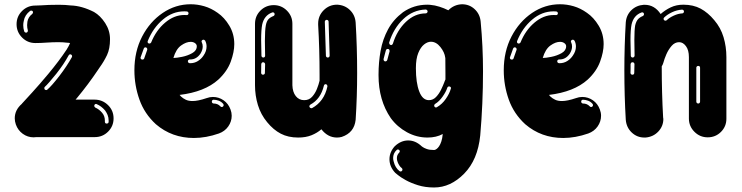

<svg xmlns="http://www.w3.org/2000/svg" viewBox="-20 -634 3418 885"><path d="M135.1 -1Q107.4 -1 84.9 -17.3Q62.4 -33.7 53 -60.4Q48 -74.8 48 -88.6Q48 -127.2 80.7 -155.4Q81.2 -155.9 81.2 -156.4Q95 -171.3 128.2 -207.7Q161.4 -244.1 202 -292.6Q252 -352.5 287.1 -405.4Q297 -421.3 303 -435.1Q300.5 -435.6 298 -436.6Q294.6 -437.1 289.6 -437.1Q270.8 -439.6 249.5 -439.6Q222.8 -439.6 194.1 -437.6Q167.8 -435.6 144.1 -435.6H143.1Q106.9 -435.6 81.7 -461.1Q56.4 -486.6 56.4 -522.3Q56.4 -558.4 81.7 -583.4Q106.9 -608.4 143.1 -608.4H144.1Q153 -608.4 170.8 -609.4Q202 -611.9 246 -611.9H255Q280.2 -611.9 305.9 -608.9Q356.9 -607.4 413.4 -578.7Q442.6 -561.9 464.9 -527.5Q487.1 -493.1 487.1 -453.5Q487.1 -409.4 473.3 -380.2Q459.4 -351 440.1 -324.3Q435.6 -318.3 431.7 -311.9Q387.6 -246 334.7 -182.2L328.2 -174.8H415.8Q452 -174.8 477.7 -149.8Q503.5 -124.8 503.5 -88.1Q503.5 -52.5 478.2 -27.2Q453 -2 416.8 -2H147.5Q141.1 -1 135.1 -1ZM100 -483.7H102.5Q105.4 -484.7 106.9 -487.1Q108.4 -489.6 108.4 -492.6V-494.1Q105 -505.4 105 -518.3Q105 -525.7 106.4 -534.2Q109.9 -555.4 128.7 -569.8Q132.2 -573.8 132.2 -577.2Q132.2 -580.7 130 -582.9Q127.7 -585.1 124.3 -585.1Q121.3 -585.1 118.8 -583.7Q94.1 -564.9 89.6 -537.6Q87.1 -527.7 87.1 -517.8Q87.1 -503 91.6 -489.6Q94.1 -483.7 100 -483.7ZM193.1 -218.8Q196 -218.8 198 -220.8Q218.3 -238.1 253.5 -283.7Q288.1 -328.7 311.4 -370.8L312.4 -374.8Q312.4 -378.2 309.9 -380.9Q307.4 -383.7 303.5 -383.7L303 -383.2Q298 -383.2 296 -378.2Q274.8 -338.6 239.6 -294.1Q222.3 -272.8 208.2 -256.4Q194.1 -240.1 187.1 -234.2Q184.2 -231.7 184.2 -227.7Q184.2 -225.2 185.6 -222.3Q188.6 -218.8 193.1 -218.8ZM472.3 -64.4Q475.7 -64.4 478.2 -66.6Q480.7 -68.8 480.7 -72.3V-78.7Q480.7 -92.6 476 -104Q471.3 -115.3 464.4 -124.8Q447 -145 425.7 -154L422.8 -155Q418.8 -155 416.6 -152.2Q414.4 -149.5 414.4 -146Q414.4 -141.6 419.3 -138.1Q436.6 -130.7 450.5 -114.4Q463.4 -99.5 463.4 -78.2V-72.8Q463.4 -68.8 465.6 -66.6Q467.8 -64.4 471.3 -64.4Z M873.8 2Q772.3 2 698.5 -61.4Q646 -109.4 622.8 -174.8Q599.5 -240.1 599.5 -309.9Q599.5 -397 635.1 -465.6Q670.8 -534.2 730 -574.3Q789.1 -614.4 858.9 -614.4Q890.1 -614.4 921.8 -605.2Q953.5 -596 983.2 -574.8Q1014.4 -553.5 1037.1 -515.6Q1059.9 -477.7 1059.9 -430.7Q1059.9 -394.6 1043.6 -349.8Q1027.2 -305 986.1 -266.8Q923.3 -210.4 807.9 -196.5Q809.9 -194.6 811.4 -192.6Q812.9 -190.6 813.9 -189.6Q823.8 -180.2 836.4 -174.3Q849 -168.3 867.8 -168.3Q892.6 -168.3 932.2 -181.7Q946.5 -187.1 961.4 -187.1Q988.1 -187.1 1010.4 -171.8Q1032.7 -156.4 1042.6 -129.2Q1048 -114.9 1048 -100.5Q1048 -73.8 1032.2 -51.2Q1016.3 -28.7 989.1 -18.8Q929.7 2 873.8 2ZM668.3 -433.2Q673.8 -433.2 676.7 -438.1Q699.5 -494.6 741.1 -529.7Q782.7 -564.9 829.7 -564.9L841.1 -564.4Q844.1 -564.4 846.3 -566.3Q848.5 -568.3 849 -571.8Q849 -580.2 841.1 -581.2Q835.6 -581.7 830.2 -581.7H829.2Q775.2 -581.7 730.2 -543.3Q685.1 -505 660.9 -444.6L660.4 -441.1Q660.4 -435.6 665.8 -433.7ZM856.4 -342.6Q876.2 -342.6 892.3 -352.7Q908.4 -362.9 918.3 -378.2Q932.2 -398 932.2 -419.8Q932.2 -433.7 925.7 -446.5Q924.3 -448 922.3 -449.5Q920.3 -451 917.8 -451Q914.4 -451 911.6 -448.5Q908.9 -446 908.9 -442.6L910.4 -438.1Q914.4 -430.2 914.4 -419.8Q914.4 -404 904.5 -387.6Q886.1 -359.9 856.9 -359.9H855Q851.5 -359.9 848.8 -357.7Q846 -355.4 846 -352Q846 -344.1 854.5 -342.6ZM779.2 -366.8Q793.1 -366.8 819.1 -372Q845 -377.2 866.1 -389.1Q887.1 -401 887.1 -420.8Q887.1 -429.2 879 -435.1Q870.8 -441.1 858.9 -441.1Q838.1 -441.1 814.6 -424.3Q791.1 -407.4 779.2 -366.8ZM636.6 -359.4Q639.6 -359.4 642.1 -361.1Q644.6 -362.9 645 -365.8Q649 -379.2 655 -394.1Q656.9 -399.5 658.4 -404L658.9 -406.9Q658.9 -410.4 656.4 -413.1Q654 -415.8 650.5 -415.8Q645 -415.8 642.6 -409.9Q635.1 -390.1 628.7 -371.3L627.7 -368.3Q627.7 -365.3 629.2 -362.9Q630.7 -360.4 633.7 -359.9ZM1002 -140.6Q1005 -140.6 1007.4 -142.6Q1010.9 -145 1010.9 -149.5Q1010.9 -152 1008.9 -155Q1000.5 -165.3 988.4 -169.8Q976.2 -174.3 964.9 -174.3H963.9Q959.9 -173.8 958.2 -171.3Q956.4 -168.8 956.4 -165.8Q956.4 -162.4 958.4 -159.9Q960.4 -157.4 964.4 -156.9Q983.7 -156.9 995.5 -144.1Q998.5 -140.6 1002 -140.6Z M1533.2 0Q1491.1 0 1461.4 -38.1Q1442.1 -21.3 1415.8 -10.6Q1389.6 0 1354.5 0Q1308.4 0 1274.3 -17.8Q1240.1 -35.6 1211.4 -70.8Q1182.2 -105.9 1168.8 -149.8Q1155.4 -193.6 1155.4 -241.1V-524.3Q1155.4 -559.4 1179.7 -584.4Q1204 -609.4 1240.1 -610.4H1241.6Q1277.2 -610.4 1302.5 -585.1Q1327.7 -559.9 1327.7 -524.3V-241.1Q1328.7 -209.4 1343.6 -190.8Q1358.4 -172.3 1382.2 -172.3Q1404.5 -172.3 1418.6 -187.9Q1432.7 -203.5 1440.8 -224Q1449 -244.6 1453 -261.9V-288.6Q1453 -408.9 1446.5 -519.3V-525.2Q1446.5 -561.4 1472 -586.9Q1497.5 -612.4 1533.2 -612.4H1535.1Q1569.8 -610.4 1593.3 -587.4Q1616.8 -564.4 1619.3 -530.2Q1626.2 -418.3 1626.2 -297.5Q1626.2 -188.1 1619.3 -81.7Q1612.9 -22.3 1555.4 -3Q1544.6 0 1533.2 0ZM1193.6 -368.8Q1197.5 -368.8 1199.8 -371.3Q1202 -373.8 1202 -376.2L1201 -445Q1201 -495 1205.4 -517.8Q1208.9 -535.6 1216.8 -544.8Q1224.8 -554 1241.1 -560.4Q1246 -563.4 1246 -568.3Q1246 -571.8 1243.8 -574.5Q1241.6 -577.2 1237.1 -577.2L1233.7 -576.2Q1198 -562.9 1188.6 -521.3Q1183.7 -496.5 1183.7 -450Q1183.7 -419.3 1185.1 -377.2Q1185.1 -373.8 1187.6 -371.3Q1190.1 -368.8 1193.6 -368.8ZM1491.1 -368.8Q1495 -368.8 1497.3 -371.5Q1499.5 -374.3 1499.5 -377.7L1494.6 -534.2Q1494.6 -537.6 1492.1 -540.1Q1489.6 -542.6 1485.6 -542.6Q1482.2 -542.6 1479.7 -539.9Q1477.2 -537.1 1477.2 -533.7L1482.2 -377.7Q1482.2 -373.8 1484.7 -371.3Q1487.1 -368.8 1491.1 -368.8ZM1192.1 -289.6Q1195.5 -289.6 1198.3 -291.8Q1201 -294.1 1201 -297.5L1202 -338.1Q1202 -341.6 1199.3 -344.3Q1196.5 -347 1193.1 -347H1192.1Q1189.1 -347 1187.1 -344.8Q1185.1 -342.6 1184.2 -338.6L1183.7 -298Q1183.7 -294.6 1186.1 -292.1Q1188.6 -289.6 1192.1 -289.6ZM1414.9 -135.1 1418.3 -135.6Q1474.3 -166.3 1489.1 -235.1V-237.1Q1489.1 -240.6 1486.6 -243.3Q1484.2 -246 1480.7 -246Q1477.7 -246 1475.5 -243.8Q1473.3 -241.6 1472.8 -238.6Q1457.9 -177.2 1410.9 -152Q1405.9 -149 1405.9 -143.6L1406.9 -140.1Q1410.4 -135.1 1414.9 -135.1Z M1980.7 230.2Q1940.1 230.2 1906.9 219.8Q1873.8 209.4 1850.2 196.3Q1826.7 183.2 1814.1 172.8Q1801.5 162.4 1801.5 162.4Q1775.2 134.2 1775.2 100Q1775.2 66.8 1800 39.6Q1828.2 13.4 1861.4 13.4Q1895 13.4 1922.8 39.6Q1922.8 39.6 1928.5 43.8Q1934.2 48 1947 52.7Q1959.9 57.4 1980.7 57.4Q1981.2 57.4 1984.7 56.7Q1988.1 55.9 1993.3 52Q1998.5 48 2004 40.1Q2009.4 32.2 2014.1 18.6Q2018.8 5 2020.8 -16.3Q1991.1 0 1950.5 0Q1900.5 0 1855.7 -24.5Q1810.9 -49 1781.2 -89.6Q1724.8 -171.8 1724.8 -287.1V-290.6Q1724.8 -347 1734.4 -400.2Q1744.1 -453.5 1768.8 -499Q1793.6 -544.6 1837.6 -577.7Q1887.6 -612.4 1949.5 -612.4Q1955.9 -611.9 1961.4 -611.9Q1984.7 -609.9 2005.9 -603Q2026.7 -596.5 2046.5 -586.6Q2072.3 -612.9 2109.4 -614.4Q2143.6 -614.4 2167.8 -591.8Q2192.1 -569.3 2195.5 -534.7Q2206.4 -419.3 2206.4 -305.4Q2206.4 -156.9 2193.6 -9.9Q2182.2 102.5 2119.6 166.3Q2056.9 230.2 1980.7 230.2ZM1782.2 -426.2Q1788.1 -426.2 1791.1 -433.2Q1809.9 -494.1 1851 -533.2Q1892.1 -572.3 1942.1 -572.3Q1945.5 -572.3 1948.3 -575Q1951 -577.7 1951 -581.2Q1951 -584.7 1948.3 -587.4Q1945.5 -590.1 1942.1 -590.1Q1883.2 -588.1 1838.6 -545.8Q1794.1 -503.5 1773.8 -438.1V-435.6Q1773.8 -433.2 1775.2 -430.7Q1776.7 -428.2 1779.7 -427.2ZM1956.9 -172.3Q1975.7 -172.3 1989.6 -186.6Q2003.5 -201 2012.9 -220.3Q2022.3 -239.6 2028.2 -255.4Q2028.7 -256.9 2029.2 -258.4L2033.2 -267.8V-296.5L2032.7 -365.3Q2032.7 -366.8 2032.2 -368.8Q2029.2 -393.1 2009.9 -417.3Q1990.6 -441.6 1966.3 -441.6Q1950.5 -441.6 1934.7 -429Q1918.8 -416.3 1907.9 -389.6Q1897 -362.9 1897 -319.8Q1897 -252.5 1912.4 -212.4Q1927.7 -172.3 1956.9 -172.3ZM1755.9 -351Q1759.4 -351 1761.9 -353Q1764.4 -355 1765.3 -358.4Q1769.8 -377.2 1775.7 -397V-399Q1775.7 -403 1773.8 -405.7Q1771.8 -408.4 1767.3 -408.4H1766.8Q1764.4 -408.4 1762.1 -406.9Q1759.9 -405.4 1758.9 -402.5Q1756.9 -395 1755 -388.6Q1751 -374.8 1748 -361.9V-359.9Q1748 -356.9 1749.8 -354.5Q1751.5 -352 1754.5 -351ZM1989.1 -138.6Q1991.6 -138.6 1994.1 -140.1Q2018.3 -154 2035.1 -178.5Q2052 -203 2057.9 -224.8L2058.9 -227.7Q2058.9 -231.2 2056.2 -233.4Q2053.5 -235.6 2049.5 -235.6Q2047 -235.6 2044.8 -233.9Q2042.6 -232.2 2041.6 -229.2Q2036.1 -211.4 2020.3 -188.9Q2004.5 -166.3 1985.6 -155Q1981.2 -152 1981.2 -147L1982.2 -143.1Q1985.1 -138.6 1989.1 -138.6ZM1826.7 156.4Q1831.2 156.4 1833.2 153Q1835.1 150.5 1835.1 147.5Q1835.1 143.6 1831.7 140.6Q1825.7 136.6 1819.8 127.2Q1813.9 117.8 1810.9 106.9Q1809.4 100.5 1809.4 94.6Q1809.4 80.2 1819.8 69.8Q1822.8 66.8 1822.8 63.4Q1822.8 60.4 1820.5 57.9Q1818.3 55.4 1814.4 55Q1810.9 55 1808.9 56.9Q1800 64.9 1796 74.5Q1792.1 84.2 1792.1 94.1Q1792.1 102.5 1794.6 110.4Q1801.5 139.6 1821.8 155Q1823.8 156.4 1826.7 156.4Z M2576.2 2Q2474.8 2 2401 -61.4Q2348.5 -109.4 2325.2 -174.8Q2302 -240.1 2302 -309.9Q2302 -397 2337.6 -465.6Q2373.3 -534.2 2432.4 -574.3Q2491.6 -614.4 2561.4 -614.4Q2592.6 -614.4 2624.3 -605.2Q2655.9 -596 2685.6 -574.8Q2716.8 -553.5 2739.6 -515.6Q2762.4 -477.7 2762.4 -430.7Q2762.4 -394.6 2746 -349.8Q2729.7 -305 2688.6 -266.8Q2625.7 -210.4 2510.4 -196.5Q2512.4 -194.6 2513.9 -192.6Q2515.3 -190.6 2516.3 -189.6Q2526.2 -180.2 2538.9 -174.3Q2551.5 -168.3 2570.3 -168.3Q2595 -168.3 2634.7 -181.7Q2649 -187.1 2663.9 -187.1Q2690.6 -187.1 2712.9 -171.8Q2735.1 -156.4 2745 -129.2Q2750.5 -114.9 2750.5 -100.5Q2750.5 -73.8 2734.7 -51.2Q2718.8 -28.7 2691.6 -18.8Q2632.2 2 2576.2 2ZM2370.8 -433.2Q2376.2 -433.2 2379.2 -438.1Q2402 -494.6 2443.6 -529.7Q2485.1 -564.9 2532.2 -564.9L2543.6 -564.4Q2546.5 -564.4 2548.8 -566.3Q2551 -568.3 2551.5 -571.8Q2551.5 -580.2 2543.6 -581.2Q2538.1 -581.7 2532.7 -581.7H2531.7Q2477.7 -581.7 2432.7 -543.3Q2387.6 -505 2363.4 -444.6L2362.9 -441.1Q2362.9 -435.6 2368.3 -433.7ZM2558.9 -342.6Q2578.7 -342.6 2594.8 -352.7Q2610.9 -362.9 2620.8 -378.2Q2634.7 -398 2634.7 -419.8Q2634.7 -433.7 2628.2 -446.5Q2626.7 -448 2624.8 -449.5Q2622.8 -451 2620.3 -451Q2616.8 -451 2614.1 -448.5Q2611.4 -446 2611.4 -442.6L2612.9 -438.1Q2616.8 -430.2 2616.8 -419.8Q2616.8 -404 2606.9 -387.6Q2588.6 -359.9 2559.4 -359.9H2557.4Q2554 -359.9 2551.2 -357.7Q2548.5 -355.4 2548.5 -352Q2548.5 -344.1 2556.9 -342.6ZM2481.7 -366.8Q2495.5 -366.8 2521.5 -372Q2547.5 -377.2 2568.6 -389.1Q2589.6 -401 2589.6 -420.8Q2589.6 -429.2 2581.4 -435.1Q2573.3 -441.1 2561.4 -441.1Q2540.6 -441.1 2517.1 -424.3Q2493.6 -407.4 2481.7 -366.8ZM2339.1 -359.4Q2342.1 -359.4 2344.6 -361.1Q2347 -362.9 2347.5 -365.8Q2351.5 -379.2 2357.4 -394.1Q2359.4 -399.5 2360.9 -404L2361.4 -406.9Q2361.4 -410.4 2358.9 -413.1Q2356.4 -415.8 2353 -415.8Q2347.5 -415.8 2345 -409.9Q2337.6 -390.1 2331.2 -371.3L2330.2 -368.3Q2330.2 -365.3 2331.7 -362.9Q2333.2 -360.4 2336.1 -359.9ZM2704.5 -140.6Q2707.4 -140.6 2709.9 -142.6Q2713.4 -145 2713.4 -149.5Q2713.4 -152 2711.4 -155Q2703 -165.3 2690.8 -169.8Q2678.7 -174.3 2667.3 -174.3H2666.3Q2662.4 -173.8 2660.6 -171.3Q2658.9 -168.8 2658.9 -165.8Q2658.9 -162.4 2660.9 -159.9Q2662.9 -157.4 2666.8 -156.9Q2686.1 -156.9 2698 -144.1Q2701 -140.6 2704.5 -140.6Z M2955.4 0H2950.5Q2916.3 0 2891.8 -23.3Q2867.3 -46.5 2864.4 -82.2Q2857.9 -191.6 2857.9 -310.4Q2857.9 -422.3 2864.4 -530.7Q2867.3 -564.9 2890.3 -587.1Q2913.4 -609.4 2947 -611.9H2951.5Q2997 -611.9 3025.2 -569.3Q3045.5 -587.6 3071.5 -600Q3097.5 -612.4 3129.7 -612.4Q3175.7 -612.4 3209.7 -594.1Q3243.6 -575.7 3272.3 -541.1Q3302 -506.4 3315.1 -462.6Q3328.2 -418.8 3328.2 -370.8V-86.6Q3328.2 -51 3303.2 -26Q3278.2 -1 3242.1 -1Q3206.4 -1 3180.9 -26.5Q3155.4 -52 3155.4 -87.6V-370.8Q3155.4 -403 3141.8 -421.3Q3128.2 -439.6 3110.4 -439.6Q3090.6 -439.6 3075.7 -422.5Q3060.9 -405.4 3051.5 -383.7Q3042.1 -361.9 3037.6 -344.6Q3035.1 -335.6 3030.2 -328.2Q3030.2 -205.9 3036.6 -92.6L3037.6 -85.6Q3037.6 -52.5 3014.4 -27.7Q2991.1 -3 2955.4 0ZM3047.5 -538.6Q3050.5 -538.6 3053.5 -541.1Q3064.4 -552 3084.9 -561.6Q3105.4 -571.3 3124.8 -572.3Q3128.2 -572.3 3130.4 -575Q3132.7 -577.7 3132.7 -581.2Q3132.7 -584.7 3130 -587.1Q3127.2 -589.6 3123.8 -589.6Q3100 -588.1 3077.5 -577.5Q3055 -566.8 3041.6 -553.5Q3038.6 -550.5 3038.6 -547Q3038.6 -544.1 3041.1 -541.1Q3044.1 -538.6 3047.5 -538.6ZM2896 -368.8Q2900 -368.8 2902.5 -371.5Q2905 -374.3 2905 -377.7L2904 -450.5Q2904 -496 2907.9 -517.8Q2912.4 -535.6 2920.3 -544.8Q2928.2 -554 2943.6 -560.4Q2948.5 -563.4 2948.5 -568.3Q2948.5 -571.8 2946.3 -574.5Q2944.1 -577.2 2939.6 -577.2L2936.1 -576.2Q2900.5 -562.9 2891.1 -521.3Q2886.1 -496.5 2886.1 -450Q2886.1 -419.3 2887.6 -377.2Q2887.6 -373.8 2890.1 -371.3Q2892.6 -368.8 2896 -368.8ZM2894.6 -289.6Q2903 -289.6 2903.5 -297.5L2904.5 -338.1Q2904.5 -341.6 2902.2 -344.3Q2900 -347 2895.5 -347H2895Q2891.6 -347 2889.6 -344.8Q2887.6 -342.6 2886.6 -338.6Q2886.6 -325.7 2886.6 -317.6Q2886.6 -309.4 2886.1 -298Q2886.1 -294.6 2888.6 -292.1Q2891.1 -289.6 2894.6 -289.6ZM3199 -156.9Q3202 -156.9 3204.5 -159.4Q3206.9 -161.9 3206.9 -165.3V-321.8Q3206.9 -325.2 3205 -327.7Q3203 -330.2 3199 -330.2H3198Q3194.6 -330.2 3192.1 -327.7Q3189.6 -325.2 3189.6 -321.8V-165.3Q3189.6 -161.9 3192.1 -159.4Q3194.6 -156.9 3198 -156.9Z"/></svg>

Font: AKL FREE 002
Style: Regular
Weight: 400
Designer: AKL
Foundry: AKL
Version: Version 1.00;August 17, 2024;FontCreator 13.0.0.2675 64-bit